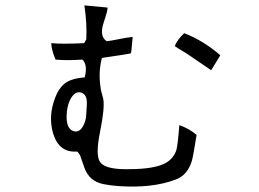

<svg xmlns="http://www.w3.org/2000/svg" viewBox="-20 -677 960 712"><path d="M797 -472 764 -418H761L673 -478Q633 -502 628 -506Q637 -529 663 -554Q735 -526 797 -472ZM709 -177Q697 -99 691 -79Q675 -27 631 -11Q544 22 418 13Q389 11 365 6Q311 -4 293 -55L277 -101Q272 -110 266 -115Q199 -110 177 -182Q158 -247 185 -316Q197 -347 216 -364Q240 -386 294 -390Q306 -435 286 -456Q226 -452 186 -456Q171 -491 170 -517Q211 -513 292 -517L300 -531Q303 -589 293 -657L379 -649Q380 -640 365 -595Q347 -542 376 -524Q382 -524 448 -537Q461 -539 471 -540L472 -539L467 -487Q466 -483 465 -479Q454 -476 369 -464Q363 -463 358 -462Q344 -410 353 -352Q353 -348 354 -344L363 -310V-309Q369 -278 351 -188Q334 -104 350 -78Q351 -76 353 -74Q375 -46 471 -50Q477 -50 480 -50Q573 -53 607 -81Q625 -96 633 -117Q639 -134 645 -213Q680 -201 709 -177ZM302 -289Q304 -328 280 -334Q257 -340 240 -307Q228 -283 227 -247Q226 -200 252 -191Q275 -183 290 -213Q296 -225 299 -241Z"/></svg>

Font: cwTeXYen
Style: Medium
Weight: 500
Version: Version 1.17